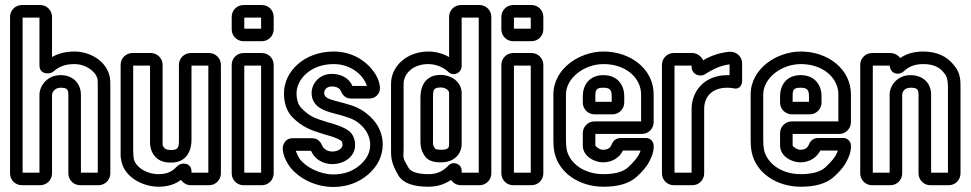

<svg xmlns="http://www.w3.org/2000/svg" viewBox="-20 -712 3862 764"><path d="M276 -457C321 -457 360 -429 368 -398C369 -392 369 -384 369 -370V-25H302V-334C302 -378 273 -413 221 -413C168 -413 137 -371 137 -334V-25H70V-642H137V-452C137 -415 178 -415 192 -427C216 -448 241 -457 276 -457ZM140 -692H67C41 -692 20 -671 20 -645V-22C20 4 41 25 67 25H140C166 25 187 4 187 -22V-334C187 -345 198 -363 221 -363C247 -363 252 -356 252 -334V-22C252 4 273 25 299 25H372C398 25 419 4 419 -22V-370C419 -384 419 -396 416 -410C401 -471 337 -507 276 -507C243 -507 213 -500 187 -485V-645C187 -671 166 -692 140 -692Z M742 -30C742 -64 703 -68 687 -52C669 -34 652 -19 611 -19C561 -19 516 -50 512 -83C511 -90 510 -99 510 -118V-451H577V-154C577 -141 575 -115 597 -89C614 -70 637 -65 661 -65C728 -65 742 -121 742 -154V-451H809V-25H742ZM739 25H812C838 25 859 4 859 -22V-454C859 -480 838 -501 812 -501H739C713 -501 692 -480 692 -454V-154C692 -127 690 -115 661 -115C643 -115 636 -121 636 -121C625 -134 627 -133 627 -154V-454C627 -480 606 -501 580 -501H507C481 -501 460 -480 460 -454V-118C460 -101 459 -89 462 -76C472 -9 546 31 611 31C649 31 677 21 700 4C708 15 722 25 739 25Z M952 -25V-451H1019V-25ZM1069 -22V-454C1069 -480 1048 -501 1022 -501H949C923 -501 902 -480 902 -454V-22C902 4 923 25 949 25H1022C1048 25 1069 4 1069 -22ZM952 -598V-642H1019V-598ZM1069 -595V-645C1069 -671 1048 -692 1022 -692H949C923 -692 902 -671 902 -645V-595C902 -569 923 -548 949 -548H1022C1048 -548 1069 -569 1069 -595Z M1440 -370H1382C1369 -403 1334 -418 1301 -418C1250 -418 1220 -379 1220 -342C1220 -288 1269 -272 1301 -263L1338 -253C1380 -240 1393 -236 1418 -213C1440 -192 1453 -164 1453 -138C1453 -106 1441 -80 1412 -55C1383 -30 1348 -18 1306 -18C1253 -18 1197 -47 1173 -79C1171 -81 1161 -100 1157 -112H1216C1217 -111 1218 -111 1218 -111C1233 -77 1267 -59 1302 -59C1350 -59 1393 -89 1393 -134C1393 -156 1386 -178 1367 -192C1352 -203 1332 -211 1307 -219L1283 -226C1231 -242 1215 -247 1181 -280C1169 -292 1160 -311 1160 -341C1160 -394 1213 -457 1308 -457C1371 -457 1424 -419 1440 -370ZM1302 -109C1282 -109 1267 -121 1263 -131C1257 -145 1246 -162 1222 -162H1143C1117 -162 1105 -138 1105 -122C1105 -92 1124 -61 1133 -49C1169 -1 1237 32 1306 32C1358 32 1405 16 1444 -17C1483 -50 1503 -92 1503 -138C1503 -180 1484 -220 1452 -249C1421 -278 1392 -290 1351 -301L1313 -311C1279 -320 1270 -328 1270 -342C1270 -353 1278 -368 1301 -368C1320 -368 1332 -359 1335 -353C1342 -335 1353 -320 1376 -320H1451C1476 -320 1494 -342 1492 -365C1489 -400 1467 -433 1439 -458C1403 -490 1358 -507 1308 -507C1191 -507 1110 -428 1110 -341C1110 -301 1121 -268 1145 -244C1185 -205 1217 -194 1269 -178L1293 -171C1314 -165 1330 -157 1337 -152C1340 -150 1343 -146 1343 -134C1343 -127 1332 -109 1302 -109Z M1685 -457C1716 -457 1746 -443 1764 -426C1784 -406 1817 -422 1817 -449V-642H1885V-25H1817V-33C1817 -60 1784 -72 1766 -55C1747 -34 1723 -19 1685 -19C1635 -19 1613 -32 1607 -42C1579 -89 1586 -81 1586 -122V-379C1586 -414 1618 -457 1685 -457ZM1814 25H1888C1914 25 1935 4 1935 -22V-645C1935 -671 1914 -692 1888 -692H1814C1788 -692 1767 -671 1767 -645V-485C1745 -498 1715 -507 1685 -507C1596 -507 1536 -446 1536 -379V-122C1536 -87 1535 -67 1563 -18C1583 20 1631 31 1685 31C1722 31 1751 20 1775 4C1783 16 1797 25 1814 25ZM1817 -344C1815 -391 1770 -414 1734 -414C1664 -414 1653 -357 1653 -324V-153C1653 -139 1653 -117 1669 -93C1683 -70 1710 -66 1735 -66C1790 -66 1817 -102 1817 -139ZM1767 -343V-139C1767 -126 1766 -116 1735 -116C1714 -116 1711 -121 1711 -121C1701 -137 1703 -137 1703 -153V-324C1703 -353 1704 -364 1734 -364C1754 -364 1767 -351 1767 -343Z M2025 -25V-451H2092V-25ZM2142 -22V-454C2142 -480 2121 -501 2095 -501H2022C1996 -501 1975 -480 1975 -454V-22C1975 4 1996 25 2022 25H2095C2121 25 2142 4 2142 -22ZM2025 -598V-642H2092V-598ZM2142 -595V-645C2142 -671 2121 -692 2095 -692H2022C1996 -692 1975 -671 1975 -645V-595C1975 -569 1996 -548 2022 -548H2095C2121 -548 2142 -569 2142 -595Z M2299 -182V-133C2299 -90 2346 -66 2379 -66C2419 -66 2446 -87 2459 -113H2529C2527 -107 2525 -102 2521 -95C2515 -84 2503 -68 2479 -46C2461 -30 2431 -19 2381 -19C2306 -19 2248 -60 2235 -116C2233 -129 2232 -142 2232 -155V-336C2232 -401 2304 -457 2382 -457C2469 -457 2531 -403 2531 -336V-229H2346C2320 -229 2299 -208 2299 -182ZM2581 -226V-336C2581 -439 2487 -507 2382 -507C2286 -507 2182 -439 2182 -336V-155C2182 -140 2183 -122 2186 -107C2204 -20 2290 31 2381 31C2437 31 2481 20 2513 -8C2538 -31 2555 -51 2565 -72C2573 -88 2581 -106 2581 -127V-133C2581 -149 2567 -163 2551 -163H2452C2430 -163 2419 -151 2413 -135C2409 -126 2401 -116 2379 -116C2366 -116 2350 -129 2349 -133V-179H2534C2560 -179 2581 -200 2581 -226ZM2346 -257H2417C2443 -257 2464 -278 2464 -304V-329C2464 -373 2438 -413 2381 -413C2322 -413 2299 -370 2299 -329V-304C2299 -278 2320 -257 2346 -257ZM2381 -363C2408 -363 2414 -353 2414 -329V-307H2349V-329C2349 -354 2352 -363 2381 -363Z M2735 -501H2661C2635 -501 2614 -480 2614 -454V-22C2614 4 2635 25 2661 25H2735C2761 25 2782 4 2782 -22V-279C2782 -321 2807 -363 2875 -363C2882 -363 2894 -362 2902 -360C2927 -356 2933 -380 2933 -389V-460C2933 -487 2910 -508 2882 -506C2842 -502 2808 -490 2778 -472C2771 -487 2755 -501 2735 -501ZM2883 -413H2875C2779 -413 2732 -345 2732 -279V-25H2664V-451H2732V-446C2732 -417 2764 -403 2786 -417C2811 -433 2843 -451 2883 -456Z M3084 -182V-133C3084 -90 3131 -66 3164 -66C3204 -66 3231 -87 3244 -113H3314C3312 -107 3310 -102 3306 -95C3300 -84 3288 -68 3264 -46C3246 -30 3216 -19 3166 -19C3091 -19 3033 -60 3020 -116C3018 -129 3017 -142 3017 -155V-336C3017 -401 3089 -457 3167 -457C3254 -457 3316 -403 3316 -336V-229H3131C3105 -229 3084 -208 3084 -182ZM3366 -226V-336C3366 -439 3272 -507 3167 -507C3071 -507 2967 -439 2967 -336V-155C2967 -140 2968 -122 2971 -107C2989 -20 3075 31 3166 31C3222 31 3266 20 3298 -8C3323 -31 3340 -51 3350 -72C3358 -88 3366 -106 3366 -127V-133C3366 -149 3352 -163 3336 -163H3237C3215 -163 3204 -151 3198 -135C3194 -126 3186 -116 3164 -116C3151 -116 3135 -129 3134 -133V-179H3319C3345 -179 3366 -200 3366 -226ZM3131 -257H3202C3228 -257 3249 -278 3249 -304V-329C3249 -373 3223 -413 3166 -413C3107 -413 3084 -370 3084 -329V-304C3084 -278 3105 -257 3131 -257ZM3166 -363C3193 -363 3199 -353 3199 -329V-307H3134V-329C3134 -354 3137 -363 3166 -363Z M3740 -417C3748 -409 3752 -388 3752 -370V-25H3685V-335C3685 -384 3650 -413 3603 -413C3551 -413 3520 -372 3520 -335V-25H3453V-451H3520C3524 -414 3560 -412 3577 -429C3596 -447 3620 -457 3654 -457C3695 -457 3720 -444 3738 -420C3739 -419 3739 -418 3740 -417ZM3523 -501H3450C3424 -501 3403 -480 3403 -454V-22C3403 4 3424 25 3450 25H3523C3549 25 3570 4 3570 -22V-335C3570 -346 3579 -363 3603 -363C3630 -363 3635 -356 3635 -335V-22C3635 4 3656 25 3682 25H3755C3781 25 3802 4 3802 -22V-370C3802 -389 3802 -423 3777 -451C3749 -489 3705 -507 3654 -507C3619 -507 3588 -499 3562 -481C3554 -492 3539 -501 3523 -501Z"/></svg>

Font: DIN Rundschrift
Style: BreitKont
Weight: 400
Width: 7
Version: Version 1.027